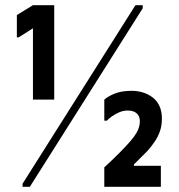

<svg xmlns="http://www.w3.org/2000/svg" viewBox="-20 -720 689 740"><path d="M107 -336V-611L52 -576H45V-662L107 -700H189V-336ZM502 -700H530V-688L95 0H67V-12ZM604 -263Q604 -292 594 -312.5Q584 -333 567 -345.5Q550 -358 529.5 -364Q509 -370 488 -370Q448 -370 421.5 -359Q395 -348 382 -336V-255H392Q398 -262 410.5 -271Q423 -280 439 -287Q455 -294 473 -294Q494 -294 506.5 -283.5Q519 -273 519 -253Q519 -242 516 -231Q513 -220 505.5 -207Q498 -194 483 -176.5Q468 -159 443.5 -134Q419 -109 382 -75V0H600V-81H496V-86L548 -138Q564 -156 576.5 -174.5Q589 -193 596.5 -214.5Q604 -236 604 -263Z"/></svg>

Font: Phudu
Style: Bold
Weight: 700
Version: Version 1.005;gftools[0.9.23]